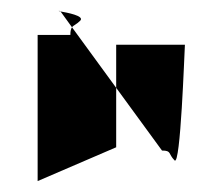

<svg xmlns="http://www.w3.org/2000/svg" viewBox="-20 -776 401 352"><path d="M49 -444 193 -506V-615L112 -726C110 -723 109 -719 109 -712H49ZM90 -756C86 -756 87 -756 91 -755ZM91 -755C102 -753 136 -747 127 -738C120 -731 115 -730 112 -726ZM193 -615V-694H319C318 -679 311 -470 300 -482C288 -494 295 -500 277 -500ZM319 -694Z"/></svg>

Font: bitstorm
Style: Regular
Weight: 400
Version: Version 0.2